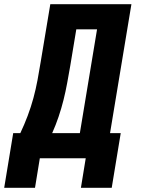

<svg xmlns="http://www.w3.org/2000/svg" viewBox="-56 -755 676 916"><path d="M-36 141 7 -120H41Q60 -160 76 -202.5Q92 -245 103.5 -287.5Q115 -330 123 -373Q131 -416 138 -459L184 -735H571L469 -120H520L477 141H330L353 0H134L111 141ZM193 -120H325L407 -615H308L279 -440Q272 -400 264.5 -359Q257 -318 247 -278Q237 -238 223.5 -198Q210 -158 193 -120Z"/></svg>

Font: Iosevka Curly HvExObl
Style: Regular
Weight: 900
Width: 7
Italic angle: -9°
Monospace: yes
Designer: Belleve Invis
Foundry: Belleve Invis
Version: Version 11.1.0; ttfautohint (v1.8.3)